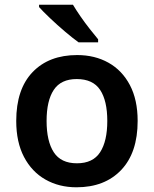

<svg xmlns="http://www.w3.org/2000/svg" viewBox="-20 -786 654 816"><path d="M565 -272Q565 -137 495 -63.5Q425 10 305 10Q231 10 173 -23Q115 -56 82 -119Q49 -182 49 -272Q49 -407 118.5 -479.5Q188 -552 308 -552Q383 -552 441 -519.5Q499 -487 532 -424.5Q565 -362 565 -272ZM178 -272Q178 -186 208.5 -139Q239 -92 307 -92Q375 -92 405.5 -139Q436 -186 436 -272Q436 -358 405.5 -404Q375 -450 306 -450Q239 -450 208.5 -404Q178 -358 178 -272ZM290 -766Q303 -744 322 -716.5Q341 -689 361.5 -663Q382 -637 397 -619V-606H314Q289 -624 256 -652Q223 -680 192.5 -709Q162 -738 146 -756V-766Z"/></svg>

Font: Noto Sans Ethiopic SemiBold
Style: Regular
Weight: 600
Designer: Monotype Design Team
Foundry: Monotype Imaging Inc.
Version: Version 2.102; ttfautohint (v1.8.4.7-5d5b)